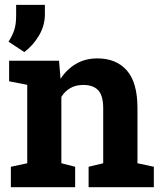

<svg xmlns="http://www.w3.org/2000/svg" viewBox="-20 -782 678 802"><path d="M25.4 0V-85.4L93.8 -100.1V-427.7L18.1 -442.4V-528.3H226.6L232.9 -452.6Q259.3 -493.2 298.1 -515.6Q336.9 -538.1 386.7 -538.1Q465.3 -538.1 509.8 -487.8Q554.2 -437.5 554.2 -330.1V-100.1L622.6 -85.4V0H350.1V-85.4L411.1 -100.1V-329.6Q411.1 -382.8 390.1 -405Q369.1 -427.2 327.6 -427.2Q296.9 -427.2 274.2 -414.3Q251.5 -401.4 236.3 -377.4V-100.1L293.9 -85.4V0ZM81.5 -564.5 15.6 -607.9Q31.2 -631.8 39.3 -656Q47.4 -680.2 47.4 -715.8V-761.7H167.5V-722.2Q167.5 -675.8 143.3 -634.3Q119.1 -592.8 81.5 -564.5Z"/></svg>

Font: Roboto Slab LO
Style: Bold
Weight: 700
Designer: Google
Version: Version 2.000